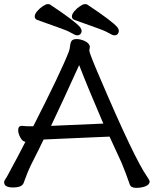

<svg xmlns="http://www.w3.org/2000/svg" viewBox="-27 -900 744 929"><path d="M-7 -18Q-7 -25 -2.5 -31Q2 -37 6 -44Q69 -160 96 -214Q82 -215 71.5 -234.5Q61 -254 61 -270Q61 -291 78 -291H80H81Q98 -289 119 -289H134Q268 -552 306 -650Q310 -659 312 -677.5Q314 -696 320.5 -703.5Q327 -711 344.5 -711Q362 -711 383 -701.5Q404 -692 408 -675L405 -655Q407 -638 458 -520Q624 -131 685 -45Q697 -27 697 -22Q697 -6 675 2Q656 9 631.5 9Q607 9 601 -7Q582 -63 561 -113L503 -239Q380 -234 342 -232Q283 -229 184 -225Q169 -193 123 -102Q105 -65 87 -14Q79 7 36 7Q-7 7 -7 -18ZM356 -585Q279 -415 220 -291L473 -302Q396 -481 356 -585ZM393 -879 395 -878Q516 -798 541 -768Q548 -758 548 -750Q548 -742 542.5 -735.5Q537 -729 525 -729Q518 -729 497.5 -741Q477 -753 430 -769L332 -804Q321 -809 321 -820.5Q321 -832 333 -846Q345 -860 360 -870Q375 -880 383 -880Q391 -880 393 -879ZM213 -879 215 -878Q336 -798 361 -768Q368 -758 368 -750Q368 -742 362.5 -735.5Q357 -729 345 -729Q338 -729 317.5 -741Q297 -753 250 -769L152 -804Q141 -809 141 -820.5Q141 -832 153 -846Q165 -860 180 -870Q195 -880 203 -880Q211 -880 213 -879Z"/></svg>

Font: Moon Stars Kai
Style: Bold
Weight: 700
Designer: GuiWonder
Version: Version 1.101